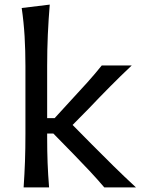

<svg xmlns="http://www.w3.org/2000/svg" viewBox="-20 -809 620 829"><path d="M82 0Q85.9 -58.1 87.9 -112.3Q89.8 -166.5 89.8 -231.9V-523.9Q89.8 -590.3 86.2 -652.3Q82.5 -714.4 73.7 -774.4L194.8 -789.1Q189.5 -725.1 186.5 -659.7Q183.6 -594.2 183.6 -523.9V-298.8H215.8L289.6 -379.4Q323.7 -416 356.7 -452.6Q389.6 -489.3 419.4 -526.4H548.8Q499.5 -480 453.9 -433.8Q408.2 -387.7 364.3 -341.3L293.5 -269.5L375.5 -186.5Q421.4 -140.1 469 -93.3Q516.6 -46.4 566.9 0H430.2Q399.9 -35.6 366.5 -71.3Q333 -106.9 298.3 -142.6L210.4 -232.4H183.6V-216.3Q183.6 -157.7 185.5 -106.4Q187.5 -55.2 191.9 0Z"/></svg>

Font: Pinar-FD Medium
Style: Regular
Weight: 500
Designer: Amin Abedi
Version: Version 3.000